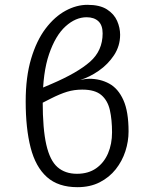

<svg xmlns="http://www.w3.org/2000/svg" viewBox="-20 -766 640 796"><path d="M342.5 -746Q394 -746 423.5 -727Q453 -708 465.5 -679.5Q478 -651 478 -622Q478 -575.5 452.8 -537.2Q427.5 -499 389.2 -472.5Q351 -446 312.5 -434.5Q337 -439.5 349.5 -439.5Q396 -439.5 433 -419.2Q470 -399 491.5 -351.2Q513 -303.5 513 -221Q513 -180 499.8 -139Q486.5 -98 459.8 -64.2Q433 -30.5 393.2 -10.2Q353.5 10 301 10Q221.5 10 174.5 -32Q127.5 -74 107 -153.8Q86.5 -233.5 86.5 -345.5Q86.5 -447 109 -522.5Q131.5 -598 169 -647.5Q206.5 -697 251.8 -721.5Q297 -746 342.5 -746ZM339 -694.5Q293.5 -694.5 251.8 -656.8Q210 -619 183.5 -541.8Q157 -464.5 157 -345.5Q157 -231.5 172 -166Q187 -100.5 218.5 -73Q250 -45.5 299 -45.5Q346 -45.5 378.5 -68.2Q411 -91 427.8 -130Q444.5 -169 444.5 -217.5Q444.5 -269.5 435.5 -309.5Q426.5 -349.5 400 -372Q373.5 -394.5 321 -394.5Q287.5 -394.5 258 -385.5Q228.5 -376.5 191 -357.5L137 -330L139.5 -395L193.5 -418Q301 -464 353.2 -510Q405.5 -556 405.5 -627.5Q405.5 -661.5 387.8 -678Q370 -694.5 339 -694.5Z"/></svg>

Font: Fira Code Light Light
Style: Regular
Weight: 300
Monospace: yes
Version: Version 5.002